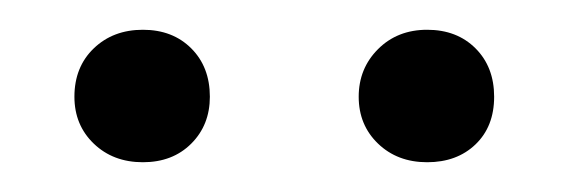

<svg xmlns="http://www.w3.org/2000/svg" viewBox="-20 -627 382 129"><path d="M30 -562Q30 -582 43 -594.5Q56 -607 76 -607Q96 -607 108.5 -594.5Q121 -582 121 -562Q121 -543 108.5 -530.5Q96 -518 76 -518Q56 -518 43 -530.5Q30 -543 30 -562ZM221 -562Q221 -581 234 -594Q247 -607 267 -607Q287 -607 299.5 -594.5Q312 -582 312 -562Q312 -542 299.5 -530Q287 -518 267 -518Q247 -518 234 -530.5Q221 -543 221 -562Z"/></svg>

Font: LXGW Bright GB
Style: Regular
Weight: 400
Designer: Christian Thalmann (Catharsis Fonts)
Foundry: LXGW / Christian Thalmann (Catharsis Fonts) / Fontworks Inc.
Version: Version 5.510